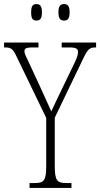

<svg xmlns="http://www.w3.org/2000/svg" viewBox="-27 -923 492 943"><path d="M288 -822C305 -822 315 -831 315 -862C315 -894 305 -903 288 -903C270 -903 260 -894 260 -862C260 -831 270 -822 288 -822ZM152 -822C169 -822 179 -831 179 -862C179 -894 169 -903 152 -903C134 -903 126 -894 126 -862C126 -831 134 -822 152 -822ZM118 0H324V-24H300C253 -24 242 -35 242 -110V-345L384 -640C405 -684 416 -690 442 -690H445V-714H276V-690H313C348 -690 356 -683 356 -668C356 -657 354 -646 341 -618L270 -471C249 -428 235 -397 225 -376C207 -416 189 -456 169 -499L114 -618C102 -642 93 -660 93 -671C93 -683 98 -690 133 -690H162V-714H-7V-690H-3C26 -690 36 -685 55 -644L200 -344V-109C200 -35 189 -24 142 -24H118Z"/></svg>

Font: Noto Serif Thai ExtraCondensed ExtraLight
Style: Regular
Weight: 200
Width: 2
Designer: Monotype Design Team
Foundry: Monotype Imaging Inc.
Version: Version 2.002